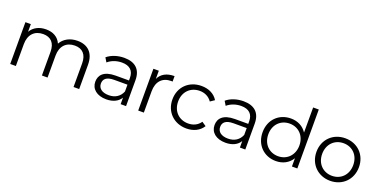

<svg xmlns="http://www.w3.org/2000/svg" viewBox="-20 -1504 4478 2271"><g transform="rotate(20 2219.5 -368.5)"><path d="M755 -530C660 -530 585 -487 547 -419C515 -493 447 -530 360 -530C272 -530 204 -493 167 -430V-526H99V0H170V-276C170 -396 239 -466 346 -466C442 -466 498 -409 498 -298V0H569V-276C569 -396 637 -466 745 -466C840 -466 896 -409 896 -298V0H967V-305C967 -456 883 -530 755 -530Z M1344 -530C1261 -530 1183 -504 1130 -459L1162 -406C1205 -444 1269 -468 1337 -468C1435 -468 1486 -419 1486 -329V-297H1319C1168 -297 1116 -229 1116 -148C1116 -57 1189 5 1308 5C1395 5 1457 -28 1489 -82V0H1557V-326C1557 -462 1480 -530 1344 -530ZM1319 -51C1235 -51 1186 -89 1186 -150C1186 -204 1219 -244 1321 -244H1486V-158C1458 -89 1399 -51 1319 -51Z M1778 -526H1710V0H1781V-268C1781 -392 1848 -462 1958 -462C1963 -462 1969 -461 1975 -461V-530C1878 -530 1811 -493 1778 -423Z M2316 5C2405 5 2480 -31 2522 -99L2469 -135C2433 -82 2377 -58 2316 -58C2201 -58 2117 -139 2117 -263C2117 -386 2201 -468 2316 -468C2377 -468 2433 -443 2469 -390L2522 -426C2480 -495 2405 -530 2316 -530C2159 -530 2045 -420 2045 -263C2045 -106 2159 5 2316 5Z M2845 -530C2762 -530 2684 -504 2631 -459L2663 -406C2706 -444 2770 -468 2838 -468C2936 -468 2987 -419 2987 -329V-297H2820C2669 -297 2617 -229 2617 -148C2617 -57 2690 5 2809 5C2896 5 2958 -28 2990 -82V0H3058V-326C3058 -462 2981 -530 2845 -530ZM2820 -51C2736 -51 2687 -89 2687 -150C2687 -204 2720 -244 2822 -244H2987V-158C2959 -89 2900 -51 2820 -51Z M3642 -742V-426C3598 -494 3526 -530 3442 -530C3292 -530 3180 -422 3180 -263C3180 -104 3292 5 3442 5C3529 5 3602 -33 3645 -104V0H3713V-742ZM3448 -58C3336 -58 3252 -140 3252 -263C3252 -386 3336 -468 3448 -468C3559 -468 3643 -386 3643 -263C3643 -140 3559 -58 3448 -58Z M4126 5C4280 5 4393 -107 4393 -263C4393 -419 4280 -530 4126 -530C3972 -530 3858 -419 3858 -263C3858 -107 3972 5 4126 5ZM4126 -58C4014 -58 3930 -140 3930 -263C3930 -386 4014 -468 4126 -468C4238 -468 4321 -386 4321 -263C4321 -140 4238 -58 4126 -58Z"/></g></svg>

Font: Talent
Style: Regular
Weight: 400
Designer: Mike Powis
Version: Version 1.001;hotconv 1.0.109;makeotfexe 2.5.65596